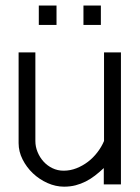

<svg xmlns="http://www.w3.org/2000/svg" viewBox="-20 -682 516 710"><path d="M189 -589.8H123.5V-661.6H189ZM353 -589.8H288.6V-661.6H353ZM427.2 0H363.8V-60.5Q347.7 -45.4 331.3 -32.7Q314.9 -20 297.1 -11Q279.3 -2 259.5 3.2Q239.7 8.3 216.8 8.3Q186 8.3 155.8 -5.1Q125.5 -18.6 101.8 -41Q78.1 -63.5 63.5 -92.5Q48.8 -121.6 48.8 -152.8V-488.3H110.8V-160.6Q110.8 -139.6 118.9 -119.9Q127 -100.1 140.9 -84.7Q154.8 -69.3 173.8 -60.1Q192.9 -50.8 215.3 -50.8Q239.7 -50.8 262.7 -59.8Q285.6 -68.8 305.2 -83.7Q324.7 -98.6 340.1 -118.7Q355.5 -138.7 364.7 -160.6V-488.3H427.2Z"/></svg>

Font: SengBuhan
Style: Regular
Weight: 400
Designer: John M. Durdin
Foundry: Lao Script for Windows
Version: Version 1.400